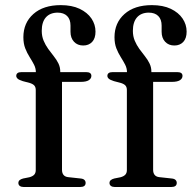

<svg xmlns="http://www.w3.org/2000/svg" viewBox="-20 -748 770 768"><path d="M228 -68.5Q228 -56 234 -48.5Q240 -41 252 -39.5L302.5 -34Q313 -33 317.8 -28.2Q322.5 -23.5 322.5 -16.5Q322.5 0 300.5 0H74.5Q65 0 59.2 -4.2Q53.5 -8.5 53.5 -16Q53.5 -23 58.2 -27.2Q63 -31.5 72.5 -34L97.5 -39Q110.5 -42.5 116.8 -49.2Q123 -56 123 -67.5V-388Q123 -398.5 118 -405Q113 -411.5 99.5 -416L71 -423.5Q55.5 -428.5 50.2 -433.5Q45 -438.5 45 -444.5Q45 -451.5 50 -455.5Q55 -459.5 65.5 -459.5H147.5L123.5 -442V-458.5Q123.5 -475 116 -489.5Q108.5 -504 98.5 -519.8Q88.5 -535.5 81 -554.5Q73.5 -573.5 73.5 -599Q73.5 -656.5 113.5 -692Q153.5 -727.5 223 -727.5Q267.5 -727.5 298.5 -712.8Q329.5 -698 345.8 -674Q362 -650 362 -621.5Q362 -594.5 348.5 -580.2Q335 -566 313 -566Q290 -566 276 -581Q262 -596 262 -621V-645.5Q262 -670.5 248.5 -684Q235 -697.5 210 -697.5Q179.5 -697 163.2 -678.2Q147 -659.5 147 -624.5Q147 -603 154.5 -585.2Q162 -567.5 173 -552.2Q184 -537 195.2 -523Q206.5 -509 213.8 -494Q221 -479 221 -462V-441L207.5 -459.5H325Q335 -459.5 340.2 -455.8Q345.5 -452 345.5 -444.5Q345.5 -434 335.2 -427.2Q325 -420.5 302.5 -420.5H228ZM592.5 -68.5Q592.5 -56 598.5 -48.5Q604.5 -41 616.5 -39.5L667 -34Q677.5 -33 682.2 -28.2Q687 -23.5 687 -16.5Q687 0 665 0H439Q429.5 0 423.8 -4.2Q418 -8.5 418 -16Q418 -23 422.8 -27.2Q427.5 -31.5 437 -34L462 -39Q475 -42.5 481.2 -49.2Q487.5 -56 487.5 -67.5V-388Q487.5 -398.5 482.5 -405Q477.5 -411.5 464 -416L435.5 -423.5Q420 -428.5 414.8 -433.5Q409.5 -438.5 409.5 -444.5Q409.5 -451.5 414.5 -455.5Q419.5 -459.5 430 -459.5H512L488 -442V-458.5Q488 -475 480.5 -489.5Q473 -504 463 -519.8Q453 -535.5 445.5 -554.5Q438 -573.5 438 -599Q438 -656.5 478 -692Q518 -727.5 587.5 -727.5Q632 -727.5 663 -712.8Q694 -698 710.2 -674Q726.5 -650 726.5 -621.5Q726.5 -594.5 713 -580.2Q699.5 -566 677.5 -566Q654.5 -566 640.5 -581Q626.5 -596 626.5 -621V-645.5Q626.5 -670.5 613 -684Q599.5 -697.5 574.5 -697.5Q544 -697 527.8 -678.2Q511.5 -659.5 511.5 -624.5Q511.5 -603 519 -585.2Q526.5 -567.5 537.5 -552.2Q548.5 -537 559.8 -523Q571 -509 578.2 -494Q585.5 -479 585.5 -462V-441L572 -459.5H689.5Q699.5 -459.5 704.8 -455.8Q710 -452 710 -444.5Q710 -434 699.8 -427.2Q689.5 -420.5 667 -420.5H592.5Z"/></svg>

Font: Fraunces 16pt
Style: Regular
Weight: 400
Version: Version 1.000;[b76b70a41]